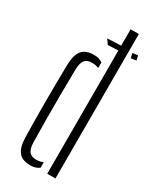

<svg xmlns="http://www.w3.org/2000/svg" viewBox="-206 -857 749 921"><g transform="rotate(30 168.0 -397.0)"><path d="M151.5 -706 227 -709.5V-800H272.5V0H227V-682.5L170 -680ZM49 -100.5Q48 -148 47.5 -196.5Q47 -245 47 -294.5Q47 -344 47.5 -395.2Q48 -446.5 49 -500Q50.5 -557 71.5 -581.5Q92.5 -606 136 -606Q152 -606 163.8 -602.5Q175.5 -599 185 -592V-561Q169.5 -568.5 147.5 -568.5Q120.5 -568.5 108 -553.2Q95.5 -538 94.5 -502Q93 -427.5 92.8 -359.2Q92.5 -291 92.8 -226.8Q93 -162.5 94.5 -98Q95.5 -62.5 107.5 -47Q119.5 -31.5 147 -31.5Q168.5 -31.5 185 -39.5V-9Q175.5 -1.5 163.2 2.2Q151 6 135 6Q91 6 70.8 -19Q50.5 -44 49 -100.5ZM291 -706 320.5 -710 326.5 -684 297 -680Z"/></g></svg>

Font: Big Shoulders Stencil Display Thin Light
Style: Regular
Weight: 300
Version: Version 2.001